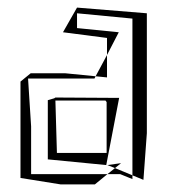

<svg xmlns="http://www.w3.org/2000/svg" viewBox="-20 -473 461 506"><path d="M126 -216 123 -214 106 -209V-53L260 -38L294 -215L126 -216ZM293 -388 183 -399V-438L329 -424V-11L358 1L367 -122V-438L183 -453L146 -388L262 -373V-328ZM258 -208 261 -204V-70H130L126 -208ZM34 -258V-4L140 13H230L263 -14H62V-140L54 -265V-266H229L232 -272L151 -280H61ZM232 -272 262 -328V-269ZM297 -14H263L283 -30L329 -11V-1ZM299 -43 263 -38 283 -30Z"/></svg>

Font: Quebrada
Style: Regular
Weight: 400
Designer: deFharo
Foundry: deFharo
Version: Version 1.034 2012